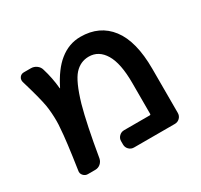

<svg xmlns="http://www.w3.org/2000/svg" viewBox="-118 -707 874 836"><g transform="rotate(-30 319.0 -289.0)"><path d="M182.6 -407.2Q182.6 -406.2 183.6 -406.2Q184.6 -406.2 184.6 -407.2Q221.7 -481.4 265.6 -516.6Q313.5 -555.7 372.1 -555.7Q467.8 -555.7 521 -486.3Q574.2 -417 574.2 -278.3V-56.6Q574.2 -42 564 -31.7Q553.7 -21.5 539.1 -21.5H334Q319.3 -21.5 309.1 -31.7Q298.8 -42 298.8 -56.6V-74.2Q298.8 -87.9 309.1 -98.1Q319.3 -108.4 334 -108.4H462.9Q467.8 -108.4 467.8 -113.3V-268.6Q467.8 -367.2 439 -415Q410.2 -462.9 360.4 -462.9Q318.4 -462.9 288.6 -430.2Q258.8 -397.5 230.5 -300.8Q206.1 -212.9 179.7 -55.7Q176.8 -41 165.5 -31.2Q154.3 -21.5 138.7 -21.5H101.6Q88.9 -21.5 79.6 -31.7Q70.3 -42 73.2 -55.7Q94.7 -199.2 97.7 -253.9Q99.6 -272.5 99.6 -290Q99.6 -332 93.8 -369.1Q85.9 -414.1 56.6 -511.7Q55.7 -515.6 55.7 -519.5Q55.7 -527.3 60.5 -534.2Q68.4 -544.9 82 -544.9H117.2Q132.8 -544.9 145.5 -535.6Q158.2 -526.4 162.1 -511.7Q177.7 -460.9 182.6 -407.2Z"/></g></svg>

Font: Gen Jyuu GothicL Medium
Style: Regular
Weight: 500
Designer: [Source Han Sans]
Ryoko NISHIZUKA  (kana & ideographs); Paul D. Hunt (Latin, Greek & Cyrillic); Wenlong ZHANG  (bopomofo
Version: Version 1.002.20150607